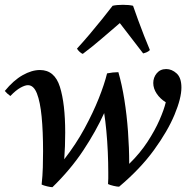

<svg xmlns="http://www.w3.org/2000/svg" viewBox="-43 -767 796 798"><path d="M130 0Q134 -36 135 -71.5Q136 -107 136 -138Q136 -221 130 -282.5Q124 -344 110.5 -378.5Q97 -413 73 -413Q61 -413 42 -402.5Q23 -392 0 -368Q-7 -373 -12.5 -378Q-18 -383 -23 -389Q13 -433 51 -454.5Q89 -476 123 -476Q184 -476 206 -406Q228 -336 228 -216Q228 -189 227 -160Q226 -131 224 -105Q273 -168 308.5 -233.5Q344 -299 367.5 -358Q391 -417 402 -462Q427 -467 449 -467Q464 -415 474 -352Q484 -289 489 -220.5Q494 -152 494 -86Q539 -130 570 -177.5Q601 -225 620 -268.5Q639 -312 646 -342Q623 -356 608.5 -377.5Q594 -399 594 -422Q594 -445 608.5 -462.5Q623 -480 648 -480Q671 -480 691 -462Q711 -444 711 -403Q711 -359 682.5 -290.5Q654 -222 597 -143.5Q540 -65 452 9Q444 9 429 5.5Q414 2 406 -2Q407 -13 407 -25.5Q407 -38 407 -51Q407 -91 405 -136Q403 -181 399 -223Q395 -265 390 -297Q356 -222 303.5 -142.5Q251 -63 175 11Q168 11 153 7.5Q138 4 130 0ZM580 -559Q574 -553 567 -550Q560 -547 552 -545Q528 -577 502 -610Q476 -643 455 -671Q421 -642 381 -607.5Q341 -573 301 -543Q295 -545 287.5 -552Q280 -559 277 -565Q301 -591 329 -624Q357 -657 383 -689.5Q409 -722 425 -743Q442 -747 468 -747Q494 -747 510 -743Q519 -717 531 -684Q543 -651 556 -618Q569 -585 580 -559Z"/></svg>

Font: Castoro
Style: Italic
Weight: 400
Italic angle: -11°
Designer: John Hudson with Paul Hanslow, assisted by Kaja Sojewska.
Foundry: Tiro Typeworks Ltd.
Version: Version 2.04